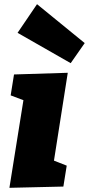

<svg xmlns="http://www.w3.org/2000/svg" viewBox="-20 -892 425 918"><path d="M47 -536 304 -544 238 -124 299 -100 283 0 25 6 92 -413 31 -436ZM64 -735 157 -872 385 -686 318 -590Z"/></svg>

Font: Bitter Pro Black
Style: Italic
Weight: 900
Italic angle: -9°
Designer: Sol Matas, and Bitter project Authors
Foundry: Sol Matas
Version: Version 1.010